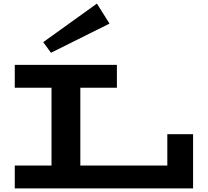

<svg xmlns="http://www.w3.org/2000/svg" viewBox="-20 -1046 1154 1066"><path d="M1052 -301V0H62V-127H266V-559H62V-686H629V-559H426V-127H909V-301ZM263 -753 588 -915 518 -1026 220 -812Z"/></svg>

Font: BioRhyme Expanded ExtraBold
Style: Regular
Weight: 800
Width: 7
Designer: Aoife Mooney
Foundry: Aoife Mooney Type
Version: Version 1.000